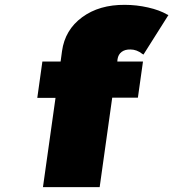

<svg xmlns="http://www.w3.org/2000/svg" viewBox="-20 -772 715 792"><path d="M133.8 -368.2 154.8 -518.1H230L235.8 -561Q248 -648.9 318.8 -700.9Q389.6 -752.9 495.1 -752Q543 -752 590.6 -741.2Q638.2 -730.5 669.9 -711.9L674.8 -710L571.8 -546.9L566.9 -549.8Q543.9 -567.9 518.1 -567.9Q495.6 -568.4 481.7 -557.9Q467.8 -547.4 464.8 -527.8L463.9 -518.1H569.8L548.8 -369.1H442.9L391.1 0H157.2L209 -368.2Z"/></svg>

Font: Trueno UltraBlack
Style: Italic
Weight: 950
Designer: Julieta Ulanovsky
Foundry: Julieta Ulanovsky
Version: Version 3.001b | FøM Fix